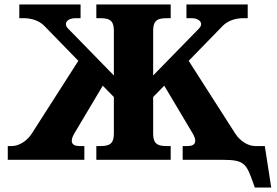

<svg xmlns="http://www.w3.org/2000/svg" viewBox="-20 -720 1246 865"><path d="M670 -120V-283L720 -334L848 -119C867 -87 865 -62 825 -62H803V0H983C1083 0 1090 18 1122 108L1128 125H1202L1173 -62H1130C1098 -62 1062 -84 1040 -118L830 -446L984 -604C1007 -627 1041 -638 1075 -638H1096V-700H820V-638H845C878 -638 900 -615 876 -591L670 -380V-580C670 -620 681 -638 729 -638H749V-700H414V-638H434C482 -638 493 -620 493 -580V-380L287 -591C263 -615 285 -638 318 -638H343V-700H67V-638H88C122 -638 156 -627 179 -604L333 -446L123 -118C101 -84 65 -62 33 -62H15V0H360V-62H338C298 -62 296 -87 315 -119L443 -334L493 -283V-120C493 -80 482 -62 434 -62H414V0H749V-62H729C681 -62 670 -80 670 -120Z"/></svg>

Font: LT Superior Serif ExtraBold
Style: Regular
Weight: 800
Designer: Daniel Lyons
Foundry: LyonsType
Version: Version 2.120;FEAKit 1.0